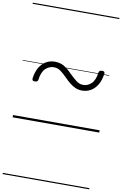

<svg xmlns="http://www.w3.org/2000/svg" viewBox="-148 -1088 1060 1666"><g transform="rotate(10 381.5 -255.0)"><path d="M553 -333Q519 -333 491.5 -345.5Q464 -358 440 -378Q416 -398 393 -422Q364 -451 337.5 -470.5Q311 -490 277 -490Q238 -490 205.5 -460.5Q173 -431 164 -361Q161 -340 136 -340Q121 -340 116 -345.5Q111 -351 112 -363Q120 -422 143.5 -461Q167 -500 201.5 -519.5Q236 -539 278 -539Q328 -539 363.5 -516Q399 -493 430 -460Q464 -427 492 -405Q520 -383 555 -383Q593 -383 625 -413Q657 -443 666 -512Q668 -532 694 -532Q708 -532 713.5 -527.5Q719 -523 718 -510Q710 -451 686.5 -412Q663 -373 628.5 -353Q594 -333 553 -333ZM0 490H763V500H0ZM0 -20H763V0H0ZM0 -505H763V-500H0ZM0 -1010H763V-1000H0Z"/></g></svg>

Font: Playwrite ZA Guides
Style: Regular
Weight: 400
Designer: Veronika Burian, José Scaglione
Foundry: TypeTogether
Version: Version 1.003